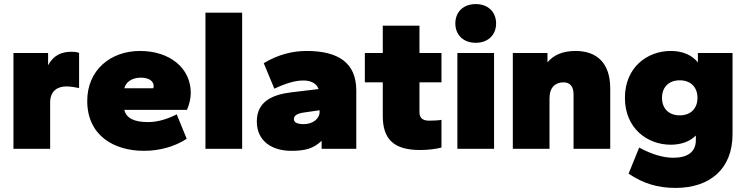

<svg xmlns="http://www.w3.org/2000/svg" viewBox="-20 -730 3660 942"><path d="M226 0V-227C226 -283 261 -306 306 -306C327 -306 348 -302 368 -298V-470C360 -474 348 -476 331 -476C284 -476 244 -461 216 -410V-470H46V0Z M686 10C762 10 836 -10 896 -49L847 -169C806 -148 757 -131 706 -131C639 -131 599 -150 590 -191H897C908 -214 916 -247 916 -274C916 -397 812 -480 667 -480C521 -480 408 -385 408 -235C408 -66 538 10 686 10ZM671 -349C714 -349 734 -330 734 -307C734 -304 733 -301 732 -297H590C597 -325 624 -349 671 -349Z M1168 0V-668H988V0Z M1409 10C1481 10 1518 -2 1558 -39V0H1728V-286C1728 -421 1641 -480 1484 -480C1417 -480 1345 -463 1274 -420L1326 -295C1389 -324 1430 -335 1469 -335C1501 -335 1532 -324 1543 -293L1409 -277C1318 -266 1240 -233 1240 -134C1240 -35 1318 10 1409 10ZM1471 -121C1438 -121 1422 -129 1422 -146C1422 -163 1438 -173 1471 -178L1548 -189V-180C1548 -148 1515 -121 1471 -121Z M2041 6C2080 6 2119 1 2146 -6V-142C2130 -139 2102 -138 2085 -138C2050 -138 2038 -155 2038 -179V-326H2146V-470H2038V-604H1858V-470H1770V-326H1858V-161C1858 -49 1910 6 2041 6Z M2404 0V-470H2224V0ZM2314 -520C2375 -520 2414 -559 2414 -615C2414 -671 2375 -710 2314 -710C2253 -710 2214 -671 2214 -615C2214 -559 2253 -520 2314 -520Z M2974 0V-296C2974 -421 2908 -480 2804 -480C2739 -480 2695 -459 2666 -424V-470H2496V0H2676V-247C2676 -303 2706 -326 2745 -326C2778 -326 2794 -304 2794 -267V0Z M3271 -20C3324 -20 3366 -37 3394 -65V-42C3394 17 3351 44 3284 44C3237 44 3180 29 3116 -6L3064 122C3135 170 3207 192 3294 192C3462 192 3574 100 3574 -72V-470H3404V-424C3375 -459 3331 -480 3271 -480C3155 -480 3046 -399 3046 -250C3046 -101 3155 -20 3271 -20ZM3315 -164C3262 -164 3228 -197 3228 -250C3228 -303 3262 -336 3315 -336C3368 -336 3402 -303 3402 -250C3402 -197 3368 -164 3315 -164Z"/></svg>

Font: Gantari Black
Style: Regular
Weight: 900
Designer: Anugrah Pasau
Foundry: Lafontype
Version: Version 1.000